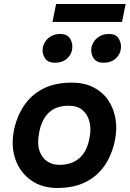

<svg xmlns="http://www.w3.org/2000/svg" viewBox="-20 -927 645 955"><path d="M265 8Q188 8 134 -30.5Q80 -69 57 -133.5Q34 -198 49 -277Q63 -347 99 -401Q135 -455 194 -485.5Q253 -516 337 -516Q400 -516 446 -492Q492 -468 519 -427.5Q546 -387 554.5 -336Q563 -285 552 -231Q538 -160 502 -106Q466 -52 407 -22Q348 8 265 8ZM275 -107Q336 -107 374.5 -140Q413 -173 425 -240Q434 -283 425.5 -319.5Q417 -356 391.5 -378.5Q366 -401 322 -401Q257 -401 221.5 -365.5Q186 -330 175 -268Q164 -214 176 -178Q188 -142 214.5 -124.5Q241 -107 275 -107ZM253 -615Q217 -615 202.5 -639Q188 -663 193 -691Q197 -709 208 -724Q219 -739 237 -748.5Q255 -758 280 -758Q315 -758 329 -734.5Q343 -711 339 -683Q337 -666 326 -650Q315 -634 297 -624.5Q279 -615 253 -615ZM495 -615Q459 -615 444.5 -639Q430 -663 435 -691Q439 -709 450 -724Q461 -739 479 -748.5Q497 -758 522 -758Q557 -758 571 -734.5Q585 -711 581 -683Q579 -666 568 -650Q557 -634 539 -624.5Q521 -615 495 -615ZM241 -818 259 -907H605L587 -818Z"/></svg>

Font: REM Medium
Style: Italic
Weight: 500
Italic angle: -11°
Designer: Octavio Pardo
Foundry: Ashler Design
Version: Version 1.005;gftools[0.9.28]